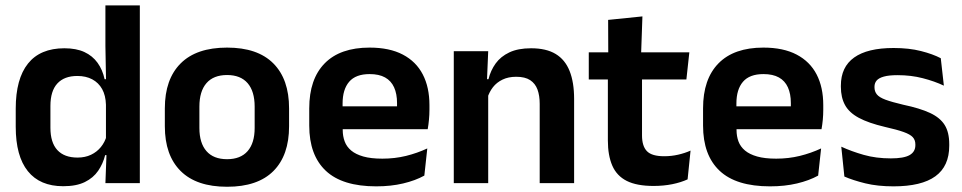

<svg xmlns="http://www.w3.org/2000/svg" viewBox="-20 -681 3576 714"><path d="M215 11.5Q128.5 11.5 83.5 -44.5Q38.5 -100.5 38.5 -209.5V-277Q38.5 -387.5 84 -444.5Q129.5 -501.5 219.5 -501.5Q263.5 -501.5 293.8 -487.5Q324 -473.5 342.8 -447.5Q361.5 -421.5 369 -386.5H406.5L374 -291.5Q373 -326 359.8 -349.8Q346.5 -373.5 323 -386Q299.5 -398.5 267.5 -398.5Q219 -398.5 193.2 -370.5Q167.5 -342.5 167.5 -287V-206Q167.5 -151 193.2 -123Q219 -95 268.5 -95Q296.5 -95 318.5 -105.5Q340.5 -116 355.2 -134.2Q370 -152.5 376.5 -175.5L407 -104H371Q363 -72 345 -45.8Q327 -19.5 295.5 -4Q264 11.5 215 11.5ZM372 0 376.5 -120 374 -148.5V-349L374.5 -369.5L372 -510V-661H500V0Z M824.5 13.5Q710.5 13.5 651.8 -45Q593 -103.5 593 -211.5V-278Q593 -386.5 651.8 -445.2Q710.5 -504 824.5 -504Q938 -504 996.5 -445.2Q1055 -386.5 1055 -278V-211.5Q1055 -103.5 996.8 -45Q938.5 13.5 824.5 13.5ZM824.5 -89Q874.5 -89 900.8 -119Q927 -149 927 -205V-284.5Q927 -341.5 900.8 -371.8Q874.5 -402 824.5 -402Q774 -402 747.8 -371.8Q721.5 -341.5 721.5 -284.5V-205Q721.5 -149 747.8 -119Q774 -89 824.5 -89Z M1379 12Q1253 12 1191.5 -46Q1130 -104 1130 -214V-278Q1130 -387 1187.5 -445.5Q1245 -504 1354.5 -504Q1428.5 -504 1478 -478Q1527.5 -452 1552.2 -404.2Q1577 -356.5 1577 -290V-272.5Q1577 -254.5 1575.2 -235.8Q1573.5 -217 1570.5 -200.5H1454.5Q1456 -228 1456.2 -252.8Q1456.5 -277.5 1456.5 -297.5Q1456.5 -332 1445.5 -356.2Q1434.5 -380.5 1412 -393Q1389.5 -405.5 1354.5 -405.5Q1303 -405.5 1278.5 -377Q1254 -348.5 1254 -296V-250.5L1254.5 -236V-197.5Q1254.5 -174.5 1261.8 -155Q1269 -135.5 1286 -121.2Q1303 -107 1331.2 -99Q1359.5 -91 1402 -91Q1448 -91 1489.8 -101.2Q1531.5 -111.5 1569 -129L1558 -28Q1524.5 -9.5 1479.2 1.2Q1434 12 1379 12ZM1198 -200.5V-285.5H1544.5V-200.5Z M1987 0V-294.5Q1987 -325.5 1978.8 -348Q1970.5 -370.5 1951.5 -383Q1932.5 -395.5 1899.5 -395.5Q1870.5 -395.5 1848.8 -385Q1827 -374.5 1813.2 -356.8Q1799.5 -339 1792.5 -316.5L1772.5 -386.5H1796.5Q1804.5 -419 1823.2 -445Q1842 -471 1874.2 -486.2Q1906.5 -501.5 1955 -501.5Q2011.5 -501.5 2046.5 -480.2Q2081.5 -459 2098.2 -417Q2115 -375 2115 -313V0ZM1667.5 0V-490.5H1795.5L1790.5 -371L1795.5 -360.5V0Z M2410.5 10.5Q2348 10.5 2310.8 -8.2Q2273.5 -27 2257 -65Q2240.5 -103 2240.5 -158.5V-444.5H2367.5V-177.5Q2367.5 -137.5 2385.8 -118.8Q2404 -100 2450 -100Q2477 -100 2502 -105.8Q2527 -111.5 2548 -121L2537 -14Q2512 -2.5 2479.8 4Q2447.5 10.5 2410.5 10.5ZM2169.5 -385.5V-486.5H2543.5L2532.5 -385.5ZM2242 -477 2241.5 -607 2369 -620 2364 -477Z M2843.5 12Q2717.5 12 2656 -46Q2594.5 -104 2594.5 -214V-278Q2594.5 -387 2652 -445.5Q2709.5 -504 2819 -504Q2893 -504 2942.5 -478Q2992 -452 3016.8 -404.2Q3041.5 -356.5 3041.5 -290V-272.5Q3041.5 -254.5 3039.8 -235.8Q3038 -217 3035 -200.5H2919Q2920.5 -228 2920.8 -252.8Q2921 -277.5 2921 -297.5Q2921 -332 2910 -356.2Q2899 -380.5 2876.5 -393Q2854 -405.5 2819 -405.5Q2767.5 -405.5 2743 -377Q2718.5 -348.5 2718.5 -296V-250.5L2719 -236V-197.5Q2719 -174.5 2726.2 -155Q2733.5 -135.5 2750.5 -121.2Q2767.5 -107 2795.8 -99Q2824 -91 2866.5 -91Q2912.5 -91 2954.2 -101.2Q2996 -111.5 3033.5 -129L3022.5 -28Q2989 -9.5 2943.8 1.2Q2898.5 12 2843.5 12ZM2662.5 -200.5V-285.5H3009V-200.5Z M3302.5 12Q3243.5 12 3197.8 0.8Q3152 -10.5 3120 -24.5L3108.5 -135.5Q3146.5 -118 3192.2 -105Q3238 -92 3293 -92Q3341 -92 3362.5 -104.2Q3384 -116.5 3384 -141V-144Q3384 -160.5 3374.2 -171Q3364.5 -181.5 3340 -190.2Q3315.5 -199 3271 -209Q3209.5 -223.5 3173.8 -242.8Q3138 -262 3122.5 -290.2Q3107 -318.5 3107 -358V-362.5Q3107 -432 3156.5 -467.2Q3206 -502.5 3303 -502.5Q3360.5 -502.5 3404.8 -491.2Q3449 -480 3478.5 -464.5L3490 -362.5Q3455 -379 3411.5 -390.2Q3368 -401.5 3318 -401.5Q3285.5 -401.5 3266.8 -396.2Q3248 -391 3240 -381.5Q3232 -372 3232 -358.5V-356Q3232 -341 3240.8 -330Q3249.5 -319 3273 -310.2Q3296.5 -301.5 3339 -291.5Q3401 -278.5 3438.5 -261Q3476 -243.5 3493 -216.2Q3510 -189 3510 -145V-139Q3510 -63 3458.5 -25.5Q3407 12 3302.5 12Z"/></svg>

Font: Anek Gujarati SemiBold
Style: Regular
Weight: 600
Designer: Mrunmayee Ghaisas (Gujarati), Yesha Goshar (Latin)
Foundry: Ek Type
Version: Version 1.003